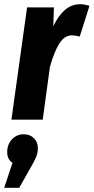

<svg xmlns="http://www.w3.org/2000/svg" viewBox="-48 -566 443 908"><path d="M375 -538 329 -393Q307 -399 293 -399Q257 -399 232.5 -360Q208 -321 188 -249L154 0H6L80 -531H207L204 -442Q228 -492 259 -519Q290 -546 332 -546Q353 -546 375 -538ZM131 134Q131 156 123.5 175Q116 194 95 230L43 322H-28L11 204Q-14 187 -14 154Q-14 117 8.5 93Q31 69 64 69Q94 69 112.5 87.5Q131 106 131 134Z"/></svg>

Font: Fira Sans Extra Condensed
Style: Bold Italic
Weight: 700
Width: 3
Italic angle: -8°
Designer: Carrois Corporate & Edenspiekermann AG
Foundry: Carrois Corporate GbR & Edenspiekermann AG
Version: Version 4.203